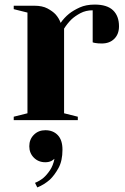

<svg xmlns="http://www.w3.org/2000/svg" viewBox="-20 -525 545 839"><path d="M40 0ZM385 -480Q355 -480 331.5 -467.5Q308 -455 292 -440Q274 -422 260 -400V-30L320 -15V0H40V-15L100 -30V-470L40 -485V-500H130Q165 -500 187.5 -488Q210 -476 223 -462Q238 -445 245 -425Q260 -447 282 -465Q301 -480 328.5 -492.5Q356 -505 394 -505Q448 -505 474 -480Q500 -455 500 -410Q500 -376 479.5 -355.5Q459 -335 425 -335Q417 -335 409.5 -335.5Q402 -336 397 -337Q390 -338 385 -340ZM133 274Q153 266 170 252Q184 240 198 219.5Q212 199 218 169Q213 173 207 177Q195 184 178 184Q148 184 128 164Q108 144 108 114Q108 84 128 64Q148 44 178 44Q212 44 232.5 65.5Q253 87 253 129Q253 178 235.5 209.5Q218 241 198 260Q173 282 143 294Z"/></svg>

Font: Yeseva One
Style: Regular
Weight: 400
Designer: Jovanny Lemonad
Foundry: Jovanny Lemonad
Version: Version 2.001; ttfautohint (v0.91) -l 8 -r 50 -G 200 -x 0 -w